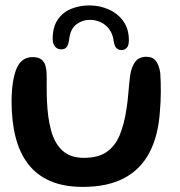

<svg xmlns="http://www.w3.org/2000/svg" viewBox="-20 -670 678 722"><path d="M291.6 32.8Q219.4 32.8 168.4 10.4Q117.4 -11.9 85.4 -53.8Q53.4 -95.8 38.4 -155Q23.5 -214.2 23.5 -288.4Q23.5 -306.7 24.7 -324.8Q25.9 -343 28.5 -359.9Q31.1 -376.9 34.8 -390.4Q44 -424.8 60.9 -440Q77.8 -455.3 101.8 -455.3Q124.7 -455.3 136 -445.9Q147.4 -436.6 151.1 -422.4Q154.9 -408.2 155.2 -393.9Q155.6 -384.1 155.6 -371.1Q155.6 -358.1 155.6 -344Q155.7 -330 155.8 -316.7Q156 -303.3 156.6 -292.4Q158.8 -228.5 172 -179.8Q185.1 -131.1 214.8 -103.7Q244.6 -76.4 295.8 -76.4Q348.5 -76.4 380.5 -98.2Q412.4 -120 429.8 -161.2Q447.1 -202.4 455.6 -260.3Q458.2 -275.2 459.9 -291Q461.7 -306.8 462.9 -322.8Q464.2 -338.8 465.9 -355.2Q467.6 -371.6 469.6 -387.9Q475.1 -420.3 489 -438.4Q502.8 -456.5 530.7 -456.5Q554.2 -456.5 566.2 -440.7Q578.1 -424.8 582.6 -396.3Q583.9 -378.2 584.3 -359.8Q584.8 -341.4 584.7 -323.1Q584.5 -304.7 583.7 -286.5Q582.9 -268.3 581.3 -250.6Q575.1 -158.4 541.4 -95.2Q507.8 -32 445.8 0.4Q383.7 32.8 291.6 32.8ZM209.7 -484.4Q195.9 -484.4 187 -494.8Q178.1 -505.1 178.1 -524Q178.1 -567.9 196.7 -595.5Q215.3 -623.2 246.8 -636.4Q278.2 -649.6 316.1 -649.6Q354.4 -649.6 388.2 -634.8Q422.1 -620.1 443.3 -591Q464.6 -561.9 464.6 -518.6Q464.6 -498.4 456.4 -490Q448.2 -481.6 436.7 -481.6Q425.6 -481.6 418 -489Q410.4 -496.5 407.7 -514.8Q404.2 -542.1 390.9 -560Q377.7 -577.9 358.4 -586.6Q339.2 -595.4 317 -595.4Q290.2 -595.4 267.4 -578.5Q244.6 -561.6 240.2 -522.9Q237.7 -503.5 231.4 -493.9Q225.1 -484.4 209.7 -484.4Z"/></svg>

Font: Gluten Thin
Style: Regular
Weight: 100
Designer: Tyler Finck
Foundry: Etcetera Type Company
Version: Version 1.300